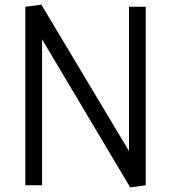

<svg xmlns="http://www.w3.org/2000/svg" viewBox="-20 -797 736 826"><path d="M540 9 152 -643H161V0H89V-768L158 -777L541 -137H535V-768H607V0Z"/></svg>

Font: Yaldevi
Style: Regular
Weight: 400
Designer: Sol Matas, Rajitha Manaperi, Kosala Senevirathne
Foundry: Mooniak
Version: Version 1.100